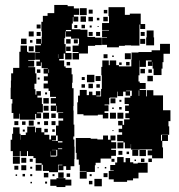

<svg xmlns="http://www.w3.org/2000/svg" viewBox="-20 -738 722 775"><path d="M276 -175H280V-146H281V-96H280V-67H265V-52H247V-67H236V-51H216V-71H232V-73H214V-43H178V-48H153V-73H148V-79H124V-100H115V-108H93V-128H89V-108H63V-128H60V-107H32V-128H23V-174H29V-198H33V-224H59V-198H63V-174H64V-193H84V-203H90V-227H122V-204H125V-222H147V-204H159V-194H179V-175H186V-191H206V-171H190V-169H213V-191H206V-231H216V-251H235V-260H215V-282H235V-284H209V-311H207V-290H185V-312H206V-320H185V-342H206V-347H182V-371H176V-381H156V-401H173V-412H157V-430H173V-441H156V-461H173V-463H148V-486H145V-472H127V-490H141V-497H122V-525H141V-527H122V-555H145V-561H126V-581H146V-562H148V-589H149V-612H147V-650H153V-674H172V-685H199V-718H253V-713H278V-704H299V-678H278V-671H296V-651H276V-669H274V-643H270V-620H305V-618H333V-589H364V-586H391V-556H364V-553H335V-522H299V-498H273V-524H297V-528H273V-554H297V-560H299V-582H267V-590H245V-611H243V-584H240V-560H245V-524H269V-498H243V-522H237V-500H219V-494H239V-470H245V-464H269V-438H273V-404H271V-382H277V-310H276V-292H277V-235H280V-187H276ZM460 -547H412V-557H392V-585H412V-587H392V-615H420V-617H392V-645H420V-673H418V-709H484V-678H504V-683H548V-641H566V-621H546V-639H543V-554H509V-555H484V-553H460ZM302 -705H330V-677H302ZM338 -699H354V-683H338ZM399 -698H413V-684H399ZM305 -672H327V-650H305ZM337 -670H355V-652H337ZM397 -670H415V-652H397ZM371 -666H381V-656H371ZM128 -639H144V-623H128ZM323 -638V-624H309V-638ZM292 -637V-625H280V-637ZM342 -627V-635H350V-627ZM378 -633V-629H374V-633ZM246 -617V-612H267V-617ZM600 -587H602V-555H570V-587H572V-615H600ZM96 -611H116V-591H96ZM128 -609H144V-593H128ZM354 -593H338V-609H354ZM368 -609H384V-593H368ZM548 -593V-609H564V-593ZM65 -582H87V-560H65ZM566 -561H546V-581H566ZM247 -580H265V-562H247ZM278 -563V-579H294V-563ZM111 -576V-566H101V-576ZM668 -293V-249H660V-228H663V-194H630V-170H634V-193H658V-169H635V-143H638V-99H594V-111H576V-131H594V-135H570V-136H543V-134H509V-156H508V-139H484V-163H478V-168H453V-194H473V-204H459V-218H473V-232H457V-250H475V-234H481V-256H503V-261H486V-281H500V-290H485V-312H500V-318H483V-344H506V-351H512V-372H489V-370H505V-352H487V-368H477V-350H455V-368H453V-344H424V-343H421V-316H402V-313H418V-289H402V-282H417V-260H395V-275H375V-272H317V-277H292V-325H295V-352H302V-375H330V-354H339V-368H353V-354H367V-370H385V-352H369V-349H388V-379H391V-434H389V-468H393V-494H419V-475H423V-494H449V-475H460V-470H510V-497H511V-526H539V-528H592V-535H626V-561H666V-521H640V-487H636V-461H632V-435H600V-461H596V-487H595V-472H577V-490H592V-494H569V-468H543V-494H542V-468H543V-434H539V-409H544V-403H568V-379H544V-375H570V-349H573V-374H599V-353H638V-293ZM27 -320H30V-338H23V-384H24V-413H25V-442H33V-464H58V-529H63V-554H89V-529H94V-526H121V-496H94V-493H118V-469H94V-467H122V-442H127V-400H119V-378H123V-356H127V-370H145V-352H131V-344H149V-318H153V-284H129V-281H146V-261H126V-278H122V-255H60V-279H58V-259H34V-282H27ZM96 -551H116V-531H96ZM265 -532H247V-550H265ZM484 -523H508V-499H484ZM215 -519H214V-504H215ZM414 -503H398V-519H414ZM439 -514V-508H433V-514ZM263 -488V-474H249V-488ZM503 -488V-474H489V-488ZM471 -486V-476H461V-486ZM565 -460V-442H547V-460ZM129 -458H143V-444H129ZM176 -444H178V-458H176ZM579 -444V-458H593V-444ZM331 -436H361V-406H331ZM597 -410H575V-432H597ZM366 -431H386V-411H366ZM310 -415V-427H322V-415ZM140 -425V-417H132V-425ZM355 -400V-382H337V-400ZM323 -384H309V-398H323ZM383 -398V-384H369V-398ZM542 -373H540V-351H542ZM162 -357V-365H170V-357ZM177 -320H155V-342H177ZM426 -341H446V-321H426ZM462 -327V-335H470V-327ZM176 -311V-291H156V-311ZM471 -296H461V-306H471ZM439 -304V-298H433V-304ZM178 -259H154V-283H178ZM448 -259H424V-283H448ZM478 -259H454V-283H478ZM187 -280H205V-262H187ZM116 -251V-231H96V-251ZM54 -249V-233H38V-249ZM174 -249V-233H158V-249ZM188 -249H204V-233H188ZM69 -248H83V-234H69ZM141 -246V-236H131V-246ZM159 -218H173V-204H159ZM201 -216V-206H191V-216ZM80 -215V-207H72V-215ZM438 -213V-209H434V-213ZM363 -71V-44H330V-17H302V-45H329V-47H302V-73H298V-94H289V-121H286V-181H346V-178H373V-175H396V-191H416V-174H426V-191H446V-171H429V-164H449V-138H429V-133H448V-109H429V-98H386V-81H366V-71ZM214 -163H232V-168H214ZM478 -139H454V-163H478ZM231 -136V-139H214V-136ZM569 -134V-108H543V-134ZM211 -109V-133H190V-132H207V-110H185V-127H184V-106H208V-109ZM514 -133H538V-109H514ZM458 -113V-129H474V-113ZM491 -116V-126H501V-116ZM60 -77H32V-105H60ZM518 -78H536V-81H576V-41H539V-18H517V-10H493V-4H439V-14H419V-48H439V-50H425V-72H445V-82H453V-104H479V-83H487V-100H505V-83H518ZM86 -81H66V-101H86ZM549 -84V-98H563V-84ZM593 -84H579V-98H593ZM112 -85H100V-97H112ZM442 -97V-85H430V-97ZM529 -94V-88H523V-94ZM148 -49H124V-73H148ZM86 -51H66V-71H86ZM54 -53H38V-69H54ZM110 -57H102V-65H110ZM409 -64V-58H403V-64ZM378 -63V-59H374V-63ZM215 -20V-42H237V-20ZM175 -22H157V-40H175ZM414 -23H398V-39H414ZM249 -24V-38H263V-24ZM81 -26H71V-36H81ZM110 -27H102V-35H110ZM192 -27V-35H200V-27ZM350 -35V-27H342V-35ZM49 -28H43V-34H49ZM208 -19H244V-13H268V11H244V17H208V12H183V-14H208ZM391 14H361V-16H391ZM353 6H339V-8H353ZM170 3H162V-5H170ZM109 2H103V-4H109Z"/></svg>

Font: Rubik-Storm
Style: Regular
Weight: 400
Designer: NaN (generative design), Hubert & Fischer (Rubik source font outlines)
Foundry: NaN, Hubert & Fischer
Version: Version 1.000